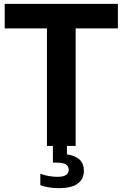

<svg xmlns="http://www.w3.org/2000/svg" viewBox="-20 -760 638 1000"><path d="M224.5 0V-612H4.5V-740H594V-612H374V0ZM286 220Q233 220 190 204.5V145Q212.5 153.5 236 157.2Q259.5 161 279 161Q338 161 338 124.5Q338 87 277.5 87H255.5V-10H328.5V44Q417 56.5 417 130Q417 172 385.2 196Q353.5 220 286 220Z"/></svg>

Font: Encode Sans Semi Condensed
Style: Bold
Weight: 700
Width: 4
Designer: Multiple Designers
Foundry: Impallari Type
Version: Version 3.000; ttfautohint (v1.8.3) -l 8 -r 50 -G 200 -x 14 